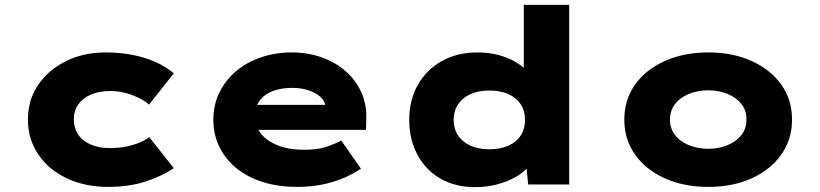

<svg xmlns="http://www.w3.org/2000/svg" viewBox="-20 -760 3378 791"><path d="M426 10Q329 10 254 -26Q179 -62 137 -125Q95 -188 95 -267Q95 -348 137 -410Q179 -472 251.5 -508Q324 -544 415 -544Q501 -544 573.5 -522Q646 -500 696 -458L594 -329Q576 -345 550 -357.5Q524 -370 495 -377.5Q466 -385 433 -385Q387 -385 353.5 -370Q320 -355 302 -329Q284 -303 284 -268Q284 -233 301.5 -206.5Q319 -180 353 -165Q387 -150 432 -150Q472 -150 502 -156.5Q532 -163 555.5 -173Q579 -183 595 -195L696 -67Q643 -32 576 -11Q509 10 426 10Z M1205 10Q1100 10 1022 -25.5Q944 -61 901.5 -124Q859 -187 859 -266Q859 -329 884.5 -380Q910 -431 953.5 -467.5Q997 -504 1056 -524Q1115 -544 1180 -544Q1248 -544 1304.5 -524Q1361 -504 1403 -467.5Q1445 -431 1468 -381Q1491 -331 1489 -270L1488 -225H978L955 -328H1339L1321 -301V-320Q1319 -344 1300 -361Q1281 -378 1251 -388Q1221 -398 1184 -398Q1140 -398 1105.5 -385.5Q1071 -373 1050.5 -346.5Q1030 -320 1030 -281Q1030 -242 1054 -211Q1078 -180 1123.5 -161.5Q1169 -143 1233 -143Q1291 -143 1327.5 -156Q1364 -169 1386 -181L1467 -65Q1428 -39 1385.5 -22.5Q1343 -6 1298.5 2Q1254 10 1205 10Z M1937 11Q1856 11 1795 -24Q1734 -59 1700 -122Q1666 -185 1666 -266Q1666 -348 1701.5 -410.5Q1737 -473 1800.5 -508.5Q1864 -544 1946 -544Q1993 -544 2033 -533.5Q2073 -523 2104.5 -504.5Q2136 -486 2156 -462.5Q2176 -439 2181 -413L2138 -401V-740H2325V0H2156L2143 -132L2180 -120Q2176 -94 2155.5 -71Q2135 -48 2102 -29.5Q2069 -11 2026.5 0Q1984 11 1937 11ZM1996 -145Q2042 -145 2075 -160Q2108 -175 2125.5 -202Q2143 -229 2143 -266Q2143 -303 2125.5 -330Q2108 -357 2075 -372Q2042 -387 1996 -387Q1951 -387 1918 -372Q1885 -357 1867 -330Q1849 -303 1849 -266Q1849 -229 1867 -202Q1885 -175 1918 -160Q1951 -145 1996 -145Z M2898 10Q2797 10 2718.5 -25.5Q2640 -61 2596 -123.5Q2552 -186 2552 -267Q2552 -349 2596 -411Q2640 -473 2718.5 -508.5Q2797 -544 2898 -544Q2999 -544 3077 -508.5Q3155 -473 3199 -411Q3243 -349 3243 -267Q3243 -186 3199 -123.5Q3155 -61 3077 -25.5Q2999 10 2898 10ZM2899 -147Q2941 -147 2977.5 -162Q3014 -177 3035 -204.5Q3056 -232 3055 -267Q3056 -304 3035 -331Q3014 -358 2977.5 -373Q2941 -388 2899 -388Q2855 -388 2818 -373Q2781 -358 2760.5 -330.5Q2740 -303 2740 -267Q2740 -232 2760.5 -204.5Q2781 -177 2818 -162Q2855 -147 2899 -147Z"/></svg>

Font: Lexend Mega ExtraBold
Style: Regular
Weight: 800
Designer: Bonnie Shaver-Troup, Thomas Jockin
Foundry: Lexend
Version: Version 1.007